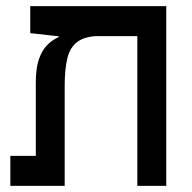

<svg xmlns="http://www.w3.org/2000/svg" viewBox="-20 -606 626 626"><path d="M522 0H427.7V-585.9H522ZM170.9 -484.9V-520.5L308.6 -488.8Q259.3 -488.8 233.9 -470.7Q208.5 -452.6 199.7 -416.5Q190.9 -380.4 190.9 -326.2V0H96.7V-335.4Q96.7 -382.3 106.4 -411.6Q116.2 -440.9 133.1 -458.3Q149.9 -475.6 170.9 -484.9ZM521.5 -585.9V-488.3H165L78.6 -498V-585.9ZM169.9 -97.7V0H13.7V-97.7Z"/></svg>

Font: Cascadia Mono
Style: Regular
Weight: 400
Monospace: yes
Designer: Aaron Bell
Foundry: Saja Typeworks
Version: Version 2404.023